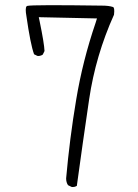

<svg xmlns="http://www.w3.org/2000/svg" viewBox="-20 -757 540 754"><path d="M261.2 -22.9Q262.7 -22.5 266.1 -22.5Q274.4 -22.5 281.7 -26.9Q304.7 -195.3 330.1 -367.2Q355.5 -539.1 427.7 -699.2Q428.7 -706.5 428.7 -712.6Q428.7 -718.8 428.2 -721.7Q426.8 -728.5 423.8 -729.5Q407.2 -734.9 381.8 -734.9Q108.9 -738.8 87.4 -733.9Q85.9 -733.4 84.5 -732.4Q81.1 -728.5 81.1 -718.3Q81.1 -708 83.5 -695.3Q99.6 -582.5 113.8 -543.9L126.5 -537.6Q127.9 -537.1 130.1 -537.1Q132.3 -537.1 135.7 -537.6Q142.1 -538.6 147.9 -542.5L154.8 -556.6Q153.8 -585.4 135.7 -673.3L132.3 -689.5L360.8 -684.6L355.5 -667.5Q304.7 -519 279.3 -366.2Q253.4 -212.4 239.7 -56.2Q239.7 -41 247.1 -29.8Z"/></svg>

Font: NaikaiFont
Style: ExtraLight
Weight: 200
Version: Version 1.89